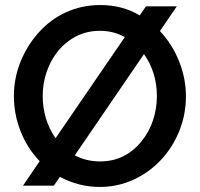

<svg xmlns="http://www.w3.org/2000/svg" viewBox="-20 -735 791 760"><path d="M533 -674Q465 -715 377 -715Q304 -715 241.5 -686.5Q179 -658 133 -606Q87 -555 61 -490Q35 -425 35 -355Q35 -283 61.5 -215.5Q88 -148 137 -97L71 0H193L217 -35Q292 5 375 5Q446 5 509 -24Q572 -53 619 -104Q665 -154 690.5 -218.5Q716 -283 716 -354Q716 -424 689 -492Q662 -560 613 -612L680 -710H558ZM209 -532Q240 -570 282 -591.5Q324 -613 376 -613Q430 -613 474 -588L200 -188Q175 -223 162 -266Q149 -309 149 -355Q149 -404 164.5 -450Q180 -496 209 -532ZM542 -178Q477 -96 376 -96Q322 -96 276 -120L550 -521Q601 -448 601 -355Q601 -306 586 -260Q571 -214 542 -178Z"/></svg>

Font: RT Raleway SemiBold
Style: Regular
Weight: 400
Designer: Matt McInerney, Pablo Impallari, Rodrigo Fuenzalida — Edited by Milan Moffatt in April 2016
Foundry: Matt McInerney, Pablo Impallari, Rodrigo Fuenzalida — Edited by Milan Moffatt in April 2016
Version: Version 3.001